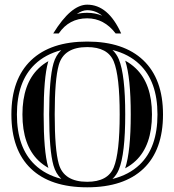

<svg xmlns="http://www.w3.org/2000/svg" viewBox="-20 -800 755 831"><path d="M211.4 -84Q192.9 -149.2 192.9 -304.7Q192.9 -460.2 211.4 -525.4Q221.4 -560.8 245.1 -583Q176.3 -564.9 131.3 -522Q53.2 -447.8 53.2 -304.7Q53.2 -161.1 130.6 -87.2Q175.8 -43.9 245.4 -25.9Q221.4 -48.3 211.4 -84ZM466.8 -583.7Q484.6 -566.9 494.4 -543.2Q522 -476.1 522 -304.7Q522 -133.3 494.4 -66.2Q484.6 -42.2 466.6 -25.4Q538.3 -43.2 584.5 -87.4Q661.6 -160.9 661.6 -304.7Q661.6 -447.8 583.5 -522Q537.6 -565.9 466.8 -583.7ZM188.2 -77.6 189.7 -73.2Q166 -86.4 147 -104.5Q77.1 -171.4 77.1 -304.7Q77.1 -437.5 147.7 -504.6Q166.3 -522.5 189.5 -535.4L188.2 -531.7Q168.9 -463.4 168.9 -304.7Q168.9 -146 188.2 -77.6ZM521.7 -71.5Q545.9 -145 545.9 -304.7Q545.9 -463.9 522 -537.4Q547.1 -523.7 567.1 -504.6Q637.7 -437.5 637.7 -304.7Q637.7 -171.1 568.1 -104.7Q547.6 -85.2 521.7 -71.5ZM357.4 10.7Q198.2 10.7 113.8 -70.1Q29.3 -150.9 29.3 -304.7Q29.3 -458 114.7 -539.3Q199.5 -620.1 357.4 -620.1Q515.1 -620.1 600.1 -539.3Q685.5 -458 685.5 -304.7Q685.5 -150.9 601.1 -70.1Q516.1 10.7 357.4 10.7ZM357.4 -13.2Q446.5 -13.2 472.2 -75.2Q498 -138.4 498 -304.7Q498 -471.4 472.2 -534.2Q446.5 -596.2 357.4 -596.2Q256.3 -596.2 234.4 -518.8Q216.8 -456.8 216.8 -304.7Q216.8 -152.6 234.4 -90.6Q256.3 -13.2 357.4 -13.2ZM504.4 -655.3H480.5Q430.4 -720.7 357.4 -720.7Q278.8 -720.7 234.4 -655.3H210.4Q287.1 -779.8 357.4 -779.8Q448.2 -779.8 504.4 -655.3ZM312.5 -739.5Q333.7 -744.6 357.4 -744.6Q392.1 -744.6 422.4 -731.9Q392.8 -755.9 357.4 -755.9Q336.2 -755.9 312.5 -739.5Z"/></svg>

Font: itsadzokeS01
Style: Regular
Weight: 600
Width: 6
Version: Version 0.46